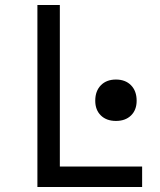

<svg xmlns="http://www.w3.org/2000/svg" viewBox="-20 -750 640 770"><path d="M130 0V-730H220V-82H550V0ZM445 -265Q407 -265 384.5 -287Q362 -309 362 -346Q362 -385 384.5 -408Q407 -431 445 -431Q483 -431 505.5 -408Q528 -385 528 -346Q528 -309 505.5 -287Q483 -265 445 -265Z"/></svg>

Font: NKDuy Mono
Style: Regular
Weight: 400
Monospace: yes
Designer: NKDuy
Foundry: NKDuy
Version: Version 2.251; ttfautohint (v1.8.4.7-5d5b)